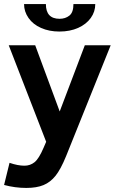

<svg xmlns="http://www.w3.org/2000/svg" viewBox="-30 -736 580 949"><path d="M17.1 68.8Q58.1 83 90.8 83Q119.1 83 140.6 65.9Q162.1 48.8 185.1 -4.9L198.2 -35.2L13.2 -512.2H144L265.1 -185.1L389.2 -512.2H517.1L296.9 35.2Q270 101.1 244.6 132.8Q219.2 164.6 185.3 178.7Q151.4 192.9 100.1 192.9Q44.4 192.9 -9.8 178.2ZM440.9 -715.8Q440.9 -678.2 418.7 -647.2Q396.5 -616.2 356.2 -598.1Q315.9 -580.1 263.7 -580.1Q213.4 -580.1 173.3 -597.7Q133.3 -615.2 111.1 -647Q88.9 -678.7 88.9 -715.8H196.8Q196.8 -643.1 264.6 -643.1Q293 -643.1 313 -658.9Q333 -674.8 333 -715.8Z"/></svg>

Font: Clear Sans
Style: Bold
Weight: 700
Foundry: Intel Corporation
Version: Version 1.00